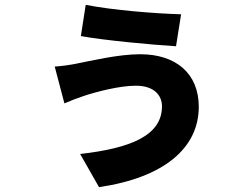

<svg xmlns="http://www.w3.org/2000/svg" viewBox="-20 -688 1040 793"><path d="M649 -249C649 -129 522 -76 311 -52L389 85C661 45 801 -79 801 -247C801 -385 706 -464 559 -464C467 -464 353 -436 295 -425C271 -420 236 -415 206 -413L246 -261C266 -270 305 -285 327 -292C375 -308 472 -334 541 -334C619 -334 649 -292 649 -249ZM334 -668 314 -539C405 -522 606 -503 707 -497L728 -629C620 -632 446 -646 334 -668Z"/></svg>

Font: Noto Sans CJK HK Black
Style: Regular
Weight: 900
Designer: Ryoko NISHIZUKA 西塚涼子 (kana, bopomofo & ideographs); Paul D. Hunt (Latin, Greek & Cyrillic); Sandoll Communications 산돌커뮤니
Foundry: Adobe
Version: Version 2.004;hotconv 1.0.118;makeotfexe 2.5.65603